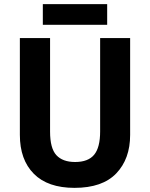

<svg xmlns="http://www.w3.org/2000/svg" viewBox="-20 -898 725 928"><path d="M609 -246Q609 -130 542 -60Q475 10 340 10Q211 10 143.5 -58Q76 -126 76 -246V-714H222V-262Q222 -181 252.5 -148Q283 -115 343 -115Q406 -115 435 -150Q464 -185 464 -263V-714H609ZM498 -878V-778H187V-878Z"/></svg>

Font: Noto Sans Ethiopic SemiCondensed
Style: Bold
Weight: 700
Width: 4
Designer: Monotype Design Team
Foundry: Monotype Imaging Inc.
Version: Version 2.102; ttfautohint (v1.8.4.7-5d5b)